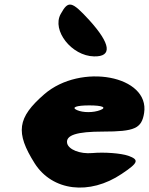

<svg xmlns="http://www.w3.org/2000/svg" viewBox="-20 -888 666 858"><path d="M178 -467C57 -362 48 -296 135 -158C214 -34 380 -14 524 -111C599 -161 603 -174 553 -192C521 -203 447 -209 392 -204C337 -199 286 -220 280 -248C273 -284 323 -300 440 -300C582 -300 613 -314 624 -383C650 -550 341 -608 178 -467ZM428 -396C397 -384 351 -384 324 -396C297 -408 321 -417 379 -417C437 -417 459 -408 428 -396ZM251 -825C211 -752 300 -638 400 -636C483 -634 475 -692 379 -798C300 -884 285 -887 251 -825Z"/></svg>

Font: Hussar Skorodowane
Style: Ky
Weight: 700
Foundry: Cannot Into Space Fonts
Version: Version 0.892